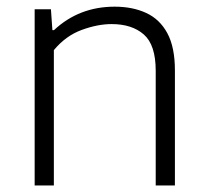

<svg xmlns="http://www.w3.org/2000/svg" viewBox="-20 -570 636 590"><path d="M86.5 0V-541.5H136.5L141 -477.5H146Q223 -549.5 332.5 -549.5Q387.5 -549.5 429.2 -530.2Q471 -511 494.2 -468Q517.5 -425 517.5 -353.5V0H458.5V-352.5Q458.5 -432 422 -464Q385.5 -496 323 -496Q280 -496 231 -478Q182 -460 145.5 -416V0Z"/></svg>

Font: Encode Sans Semi Expanded Light
Style: Regular
Weight: 300
Width: 6
Designer: Multiple Designers
Foundry: Impallari Type
Version: Version 3.000; ttfautohint (v1.8.3) -l 8 -r 50 -G 200 -x 14 